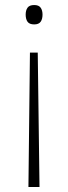

<svg xmlns="http://www.w3.org/2000/svg" viewBox="-20 -558 272 763"><path d="M149 -500Q149 -482 141.5 -471.5Q134 -461 116 -461Q97 -461 89.5 -471.5Q82 -482 82 -500Q82 -517 89.5 -527.5Q97 -538 116 -538Q134 -538 141.5 -527.5Q149 -517 149 -500ZM99 -349H130L137 185H93Z"/></svg>

Font: Noto Sans Devanagari ExtraLight
Style: Regular
Weight: 200
Designer: Jelle Bosma - Monotype Design Team
Foundry: Monotype Imaging Inc.
Version: Version 2.004; ttfautohint (v1.8.4.7-5d5b)